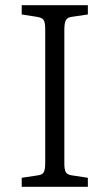

<svg xmlns="http://www.w3.org/2000/svg" viewBox="-20 -723 423 743"><path d="M64 0V-35L124 -44Q143 -46 149 -56Q155 -66 155 -94V-611Q155 -637 148.5 -646Q142 -655 122 -658L64 -667V-703H320V-667L259 -658Q241 -656 235 -645Q229 -634 229 -607V-90Q229 -65 235.5 -55.5Q242 -46 261 -44L320 -35V0Z"/></svg>

Font: Literata 18pt Light
Style: Regular
Weight: 300
Designer: Latin by Veronika Burian and Jose Scaglione. Greek by Irene Vlachou. Cyrillic by Vera Evstafieva.
Foundry: TypeTogether
Version: Version 3.103;gftools[0.9.29]